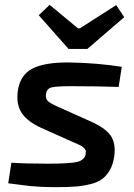

<svg xmlns="http://www.w3.org/2000/svg" viewBox="-20 -762 554 793"><path d="M493 -691 341 -560H263L140 -699L185 -742L302 -645H310L460 -741ZM275 -178 150 -234Q93 -260 70 -295Q47 -330 53 -382Q61 -450 111.5 -477.5Q162 -505 266 -504Q383 -502 483 -486L470 -403Q376 -406 274 -406Q213 -406 193 -401Q173 -396 170 -374Q167 -354 179 -343.5Q191 -333 226 -318L351 -262Q413 -235 436 -203.5Q459 -172 452 -117Q447 -83 434 -60Q421 -37 402.5 -23Q384 -9 353.5 -1.5Q323 6 292 8.5Q261 11 215 11Q177 11 148 9.5Q119 8 104.5 6.5Q90 5 61 1Q32 -3 14 -5L27 -90Q80 -86 179 -86Q270 -86 299.5 -93.5Q329 -101 334 -125Q333 -131 334.5 -134.5Q336 -138 333 -142Q330 -146 329.5 -148Q329 -150 324.5 -153Q320 -156 318 -158Q316 -160 310 -162.5Q304 -165 300 -167Q296 -169 288 -172.5Q280 -176 275 -178Z"/></svg>

Font: Exo 2.0 Semi Bold
Style: Italic
Weight: 600
Italic angle: -8°
Designer: Natanael Gama
Version: Version 1.001;PS 001.001;hotconv 1.0.70;makeotf.lib2.5.58329